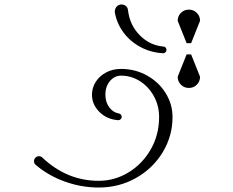

<svg xmlns="http://www.w3.org/2000/svg" viewBox="-20 -823 1040 858"><path d="M140 -86Q132 -92 132 -103Q132 -112 138.5 -118.5Q145 -125 154 -125Q163 -125 169 -119Q279 -15 421 -15Q493 -15 555 -53Q617 -91 654 -156Q691 -221 691 -300Q691 -351 667.5 -393.5Q644 -436 605 -460.5Q566 -485 521 -485Q492 -485 471.5 -461Q451 -437 451 -400Q451 -366 468.5 -343Q486 -320 511 -316Q517 -315 520.5 -310.5Q524 -306 524 -301Q524 -295 519.5 -290.5Q515 -286 509 -286H507Q457 -290 424 -323Q391 -356 391 -400Q391 -431 408 -457.5Q425 -484 454.5 -499.5Q484 -515 521 -515Q584 -515 637 -485.5Q690 -456 720.5 -406.5Q751 -357 751 -300Q751 -215 707 -142.5Q663 -70 587.5 -27.5Q512 15 421 15Q344 15 270 -11.5Q196 -38 140 -86ZM493 -769V-772Q493 -784 501.5 -793.5Q510 -803 523 -803Q534 -803 542.5 -796Q551 -789 552 -777Q560 -710 605 -665Q650 -620 710 -615Q716 -615 720 -610.5Q724 -606 724 -600Q724 -594 719.5 -589.5Q715 -585 709 -585Q654 -588 607.5 -613Q561 -638 531 -679Q501 -720 493 -769ZM824 -780Q845 -780 859.5 -765.5Q874 -751 874 -730L834 -630H814L774 -730Q774 -751 788.5 -765.5Q803 -780 824 -780ZM774 -480 814 -580H834L874 -480Q874 -459 859.5 -444.5Q845 -430 824 -430Q803 -430 788.5 -444.5Q774 -459 774 -480Z"/></svg>

Font: GL-CurulMinamoto Light
Style: Regular
Weight: 300
Designer: Eunice (kana); Ryoko NISHIZUKA 西塚涼子 (ideographs); Frank Grießhammer (Latin, Greek & Cyrillic); Wenlong ZHANG
Foundry: Gutenberg Labo; Adobe
Version: Version 1.002